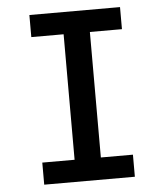

<svg xmlns="http://www.w3.org/2000/svg" viewBox="-52 -776 705 823"><g transform="rotate(-5 300.0 -365.0)"><path d="M105 0V-95H244V-635H105V-730H495V-635H357V-95H495V0Z"/></g></svg>

Font: M PLUS Code Latin 60 Medium
Style: Regular
Weight: 500
Width: 7
Monospace: yes
Designer: Coji Morishita
Foundry: UNDERFOREST DESIGN
Version: Version 1.005; ttfautohint (v1.8.3)